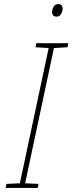

<svg xmlns="http://www.w3.org/2000/svg" viewBox="-20 -927 357 947"><path d="M8 0 12 -20 78 -23 220 -690 155 -694 159 -714H317L313 -694L246 -690L104 -23L170 -20L166 0ZM260 -845Q237 -845 237 -867Q237 -881 244.5 -894Q252 -907 267 -907Q279 -907 284 -900Q289 -893 289 -885Q289 -872 281.5 -858.5Q274 -845 260 -845Z"/></svg>

Font: Noto Sans Thin
Style: Italic
Weight: 100
Italic angle: -12°
Designer: Monotype Design Team
Foundry: Monotype Imaging Inc.
Version: Version 2.013; ttfautohint (v1.8.4.7-5d5b)